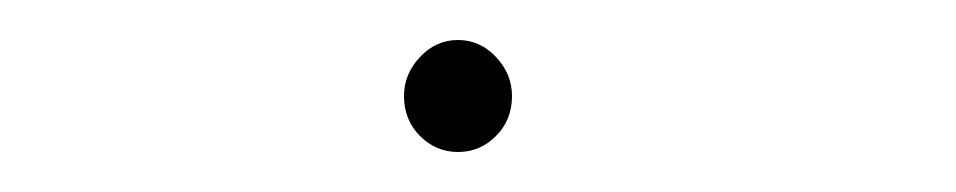

<svg xmlns="http://www.w3.org/2000/svg" viewBox="-20 -378 478 96"><path d="M209 -302Q198 -302 190 -310Q182 -318 182 -330Q182 -341 190 -349.5Q198 -358 209 -358Q220 -358 228 -349.5Q236 -341 236 -330Q236 -318 228 -310Q220 -302 209 -302Z"/></svg>

Font: Inconsolata SemiCondensed ExtraLight
Style: Regular
Weight: 200
Width: 4
Monospace: yes
Designer: Raph Levien, Cyreal, Brenton Simpson
Foundry: Raph Levien, Cyreal, Google
Version: Version 3.100; ttfautohint (v1.8.4.7-5d5b)